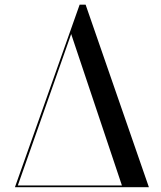

<svg xmlns="http://www.w3.org/2000/svg" viewBox="-20 -784 674 804"><path d="M42.5 0 313.5 -764.5H338.5L603.5 0H493L278 -641.5L52 0ZM48 0V-7.5H575.5V0Z"/></svg>

Font: Bodoni Moda 28pt
Style: Regular
Weight: 400
Designer: Owen Earl
Foundry: indestructible type
Version: Version 2.005